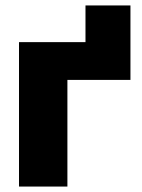

<svg xmlns="http://www.w3.org/2000/svg" viewBox="-20 -685 521 705"><path d="M459 -391.6H227.5V0H49.8V-530.3H293.9V-665H459Z"/></svg>

Font: Pretendard Std Black
Style: Regular
Weight: 900
Designer: Base glyphs from Inter by Rasmus Andersson; Hangeul glyphs from Noto Sans CJK(Source Han Sans) by Jang Soo-young and Kan
Foundry: Kil Hyung-jin
Version: Version 1.309